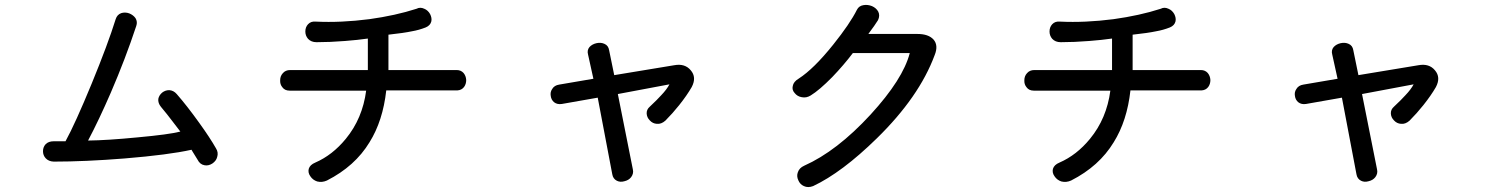

<svg xmlns="http://www.w3.org/2000/svg" viewBox="-20 -757 6040 774"><path d="M446.3 -679.7Q415 -579.1 349.6 -419.9Q283.2 -258.8 244.1 -187.5H196.3Q175.8 -187.5 164.1 -175.8Q153.3 -164.1 153.3 -147.5Q153.3 -130.9 164.1 -119.1Q175.8 -106.4 196.3 -105.5Q323.2 -105.5 482.4 -118.2Q660.2 -132.8 752 -153.3L755.9 -146.5L776.4 -113.3Q786.1 -93.8 804.7 -90.8Q820.3 -87.9 835.9 -97.7Q851.6 -108.4 855.5 -124Q861.3 -142.6 850.6 -159.2Q826.2 -202.1 783.2 -261.7Q733.4 -331.1 692.4 -377.9Q679.7 -392.6 662.1 -393.6Q646.5 -393.6 633.8 -383.8Q621.1 -373 618.2 -358.4Q616.2 -341.8 628.9 -326.2Q654.3 -295.9 674.8 -268.6Q693.4 -245.1 707 -226.6Q662.1 -214.8 533.2 -203.1Q413.1 -191.4 335 -190.4Q378.9 -273.4 426.8 -383.8Q485.4 -519.5 529.3 -652.3Q535.2 -668.9 526.4 -683.6Q517.6 -696.3 501 -703.1Q484.4 -709 468.8 -704.1Q452.1 -698.2 446.3 -679.7Z M1252.9 -669.9Q1233.4 -671.9 1221.7 -659.2Q1210.9 -647.5 1210.9 -629.9Q1210.9 -613.3 1221.7 -600.6Q1234.4 -586.9 1255.9 -586.9Q1310.5 -586.9 1371.1 -591.8Q1421.9 -595.7 1462.9 -601.6V-474.6H1149.4Q1130.9 -474.6 1120.1 -461.9Q1109.4 -450.2 1109.4 -433.6Q1108.4 -417 1118.2 -405.3Q1127.9 -391.6 1147.5 -391.6H1456.1Q1441.4 -279.3 1374 -197.3Q1320.3 -131.8 1251 -101.6Q1229.5 -92.8 1224.6 -76.2Q1220.7 -60.5 1231.4 -45.9Q1241.2 -31.2 1258.8 -25.4Q1278.3 -20.5 1297.9 -29.3Q1411.1 -86.9 1469.7 -183.6Q1523.4 -269.5 1537.1 -392.6H1824.2Q1840.8 -393.6 1850.6 -406.2Q1859.4 -418 1859.4 -434.6Q1858.4 -451.2 1848.6 -462.9Q1837.9 -474.6 1821.3 -474.6H1545.9V-617.2Q1608.4 -624 1640.6 -630.9Q1668.9 -635.7 1696.3 -646.5Q1714.8 -654.3 1718.8 -670.9Q1721.7 -684.6 1713.9 -700.2Q1705.1 -715.8 1690.4 -721.7Q1673.8 -729.5 1659.2 -721.7Q1574.2 -694.3 1468.8 -679.7Q1354.5 -665 1252.9 -669.9Z M2234.4 -416Q2214.8 -413.1 2206.1 -398.4Q2197.3 -385.7 2200.2 -370.1Q2202.1 -354.5 2213.9 -344.7Q2226.6 -335 2245.1 -337.9L2389.6 -363.3L2448.2 -54.7Q2451.2 -36.1 2466.8 -28.3Q2480.5 -21.5 2497.1 -26.4Q2514.6 -30.3 2524.4 -43Q2535.2 -57.6 2531.2 -74.2L2470.7 -377.9L2678.7 -417Q2668 -396.5 2645.5 -373Q2629.9 -355.5 2599.6 -327.1Q2585.9 -315.4 2586.9 -298.8Q2587.9 -283.2 2599.6 -271.5Q2611.3 -258.8 2627.9 -257.8Q2645.5 -255.9 2662.1 -270.5Q2691.4 -299.8 2717.8 -333Q2749 -372.1 2768.6 -406.2Q2789.1 -445.3 2764.6 -473.6Q2741.2 -502 2698.2 -494.1L2456.1 -454.1L2435.5 -554.7Q2432.6 -573.2 2417 -580.1Q2402.3 -586.9 2384.8 -583Q2367.2 -579.1 2356.4 -567.4Q2345.7 -554.7 2350.6 -537.1L2372.1 -439.5Z M3434.6 -717.8Q3406.2 -661.1 3338.9 -577.1Q3260.7 -479.5 3200.2 -440.4Q3178.7 -427.7 3175.8 -410.2Q3171.9 -394.5 3183.6 -381.8Q3194.3 -368.2 3211.9 -365.2Q3230.5 -361.3 3248 -372.1Q3283.2 -393.6 3335 -446.3Q3381.8 -495.1 3418 -543H3647.5Q3620.1 -437.5 3489.3 -294.9Q3353.5 -147.5 3221.7 -88.9Q3202.1 -80.1 3196.3 -62.5Q3190.4 -46.9 3198.2 -30.3Q3205.1 -13.7 3220.7 -6.8Q3237.3 1 3257.8 -6.8Q3374 -61.5 3514.6 -199.2Q3685.5 -366.2 3748 -535.2Q3763.7 -574.2 3743.2 -597.7Q3722.7 -620.1 3678.7 -620.1H3480.5Q3496.1 -640.6 3503.9 -652.3Q3512.7 -665 3519.5 -675.8Q3528.3 -694.3 3520.5 -710Q3512.7 -724.6 3495.1 -732.4Q3477.5 -739.3 3460.9 -736.3Q3442.4 -733.4 3434.6 -717.8Z M4252.9 -669.9Q4233.4 -671.9 4221.7 -659.2Q4210.9 -647.5 4210.9 -629.9Q4210.9 -613.3 4221.7 -600.6Q4234.4 -586.9 4255.9 -586.9Q4310.5 -586.9 4371.1 -591.8Q4421.9 -595.7 4462.9 -601.6V-474.6H4149.4Q4130.9 -474.6 4120.1 -461.9Q4109.4 -450.2 4109.4 -433.6Q4108.4 -417 4118.2 -405.3Q4127.9 -391.6 4147.5 -391.6H4456.1Q4441.4 -279.3 4374 -197.3Q4320.3 -131.8 4251 -101.6Q4229.5 -92.8 4224.6 -76.2Q4220.7 -60.5 4231.4 -45.9Q4241.2 -31.2 4258.8 -25.4Q4278.3 -20.5 4297.9 -29.3Q4411.1 -86.9 4469.7 -183.6Q4523.4 -269.5 4537.1 -392.6H4824.2Q4840.8 -393.6 4850.6 -406.2Q4859.4 -418 4859.4 -434.6Q4858.4 -451.2 4848.6 -462.9Q4837.9 -474.6 4821.3 -474.6H4545.9V-617.2Q4608.4 -624 4640.6 -630.9Q4668.9 -635.7 4696.3 -646.5Q4714.8 -654.3 4718.8 -670.9Q4721.7 -684.6 4713.9 -700.2Q4705.1 -715.8 4690.4 -721.7Q4673.8 -729.5 4659.2 -721.7Q4574.2 -694.3 4468.8 -679.7Q4354.5 -665 4252.9 -669.9Z M5234.4 -416Q5214.8 -413.1 5206.1 -398.4Q5197.3 -385.7 5200.2 -370.1Q5202.1 -354.5 5213.9 -344.7Q5226.6 -335 5245.1 -337.9L5389.6 -363.3L5448.2 -54.7Q5451.2 -36.1 5466.8 -28.3Q5480.5 -21.5 5497.1 -26.4Q5514.6 -30.3 5524.4 -43Q5535.2 -57.6 5531.2 -74.2L5470.7 -377.9L5678.7 -417Q5668 -396.5 5645.5 -373Q5629.9 -355.5 5599.6 -327.1Q5585.9 -315.4 5586.9 -298.8Q5587.9 -283.2 5599.6 -271.5Q5611.3 -258.8 5627.9 -257.8Q5645.5 -255.9 5662.1 -270.5Q5691.4 -299.8 5717.8 -333Q5749 -372.1 5768.6 -406.2Q5789.1 -445.3 5764.6 -473.6Q5741.2 -502 5698.2 -494.1L5456.1 -454.1L5435.5 -554.7Q5432.6 -573.2 5417 -580.1Q5402.3 -586.9 5384.8 -583Q5367.2 -579.1 5356.4 -567.4Q5345.7 -554.7 5350.6 -537.1L5372.1 -439.5Z"/></svg>

Font: GungsuhChe
Style: Regular
Weight: 400
Monospace: yes
Version: Version 2.21